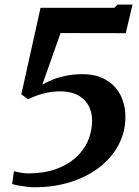

<svg xmlns="http://www.w3.org/2000/svg" viewBox="-20 -776 588 810"><path d="M39 -53.5Q50.5 -50.5 67 -47.5Q83.5 -44.5 99.5 -44.5Q163 -44.5 212.8 -61.5Q262.5 -78.5 297.2 -109Q332 -139.5 350 -179.5Q368 -219.5 368.5 -266Q368.5 -323 333.2 -356.8Q298 -390.5 234 -390.5Q206 -390.5 181 -385.5Q156 -380.5 135 -372.8Q114 -365 98 -357.5L70 -378L151 -743H462.5L476 -756.5H539L510.5 -636L235.5 -636.5L158.5 -419Q180 -431.5 205.2 -441.2Q230.5 -451 261 -457Q291.5 -463 328 -463Q386 -463 426.5 -439.5Q467 -416 488 -375.2Q509 -334.5 509 -282Q509 -219 480.2 -164.8Q451.5 -110.5 399.8 -70.5Q348 -30.5 278 -8.2Q208 14 125.5 14Q110.5 14 92 11.8Q73.5 9.5 57 6.5Q40.5 3.5 31 0Z"/></svg>

Font: Merriweather 48pt
Style: Bold Italic
Weight: 700
Italic angle: -7.8°
Version: Version 2.101